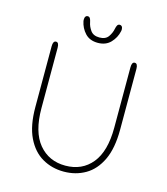

<svg xmlns="http://www.w3.org/2000/svg" viewBox="-117 -877 853 978"><g transform="rotate(15 309.5 -388.0)"><path d="M310 10.5Q247.5 10.5 196.8 -18.8Q146 -48 116 -110Q86 -172 86 -270.5V-590.5Q86 -619 102 -619Q117.5 -619 117.5 -590.5V-272.5Q117.5 -147.5 170.2 -84.2Q223 -21 310 -21Q398 -21 449.8 -84.2Q501.5 -147.5 501.5 -272.5V-590.5Q501.5 -619 517 -619Q533 -619 533 -590.5V-270.5Q533 -172 503.5 -110Q474 -48 423.5 -18.8Q373 10.5 310 10.5ZM393.5 -786Q400.5 -786 404.8 -780.8Q409 -775.5 409 -765.5Q409 -763.5 408.8 -761Q408.5 -758.5 408 -756Q400.5 -720.5 375.2 -694.2Q350 -668 308 -668Q265.5 -668 241 -694.2Q216.5 -720.5 209.5 -756Q209 -758.5 209 -761Q209 -763.5 209 -765.5Q209 -775.5 213.2 -780.8Q217.5 -786 224 -786Q232.5 -786 236.8 -779.2Q241 -772.5 243.5 -759.5Q247.5 -737.5 262.2 -717Q277 -696.5 309 -696.5Q341.5 -696.5 355.8 -717Q370 -737.5 374 -759Q376.5 -772 380.8 -779Q385 -786 393.5 -786Z"/></g></svg>

Font: Sono ExtraLight
Style: Regular
Weight: 200
Designer: Tyler Finck
Foundry: Tyler Finck
Version: Version 2.112